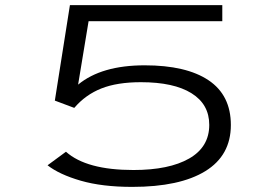

<svg xmlns="http://www.w3.org/2000/svg" viewBox="-20 -720 1090 751"><path d="M497 11Q379.5 11 295.8 -13.2Q212 -37.5 166 -73.5L238 -126.5Q318 -55 502 -55Q641.5 -55 720 -100Q798.5 -145 798.5 -231.5Q798.5 -312 729.2 -355.2Q660 -398.5 531 -398.5Q438.5 -398.5 376.5 -374Q314.5 -349.5 270.5 -298L194.5 -326.5L253.5 -700H849.5V-637H326.5L285.5 -389Q377 -464.5 546 -464.5Q708.5 -464.5 795.8 -406Q883 -347.5 883 -231Q883 -112 783 -50.5Q683 11 497 11Z"/></svg>

Font: League Mono Extended Light
Style: Regular
Weight: 300
Width: 9
Designer: Tyler Finck
Foundry: The League of Moveable Type / Tyler Finck
Version: Version 2.210